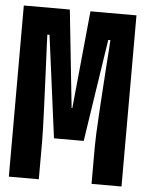

<svg xmlns="http://www.w3.org/2000/svg" viewBox="-52 -756 604 798"><g transform="rotate(5 250.0 -357.0)"><path d="M15 0V-714H207L250 -307H253L293 -714H485V0H360V-158Q360 -176 361.5 -212Q363 -248 366 -295Q369 -342 372 -391Q375 -440 378 -484Q381 -528 383.5 -560Q386 -592 386 -602H377L312 -175H188L132 -602H123Q123 -591 124.5 -559.5Q126 -528 128 -483.5Q130 -439 132 -390Q134 -341 136 -294.5Q138 -248 139 -212Q140 -176 140 -158V0Z"/></g></svg>

Font: Noto Sans Mono ExtraCondensed Black
Style: Regular
Weight: 900
Width: 2
Designer: Monotype Design Team
Foundry: Monotype Imaging Inc.
Version: Version 2.014